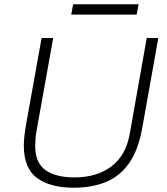

<svg xmlns="http://www.w3.org/2000/svg" viewBox="-20 -863 780 895"><path d="M323 12Q215 12 153 -33Q91 -78 91 -185Q91 -203 93.5 -227Q96 -251 100 -274L174 -686H228L150 -251Q147 -236 145.5 -216Q144 -196 144 -183Q144 -104 192 -70Q240 -36 327 -36Q431 -36 499 -87Q567 -138 585 -240L664 -686H718L643 -266Q625 -165 582.5 -103.5Q540 -42 474.5 -15Q409 12 323 12ZM312 -795 321 -843H626L617 -795Z"/></svg>

Font: Archivo SemiBold Thin
Style: Italic
Weight: 250
Italic angle: -10°
Version: Version 2.001